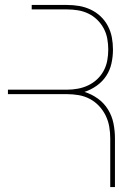

<svg xmlns="http://www.w3.org/2000/svg" viewBox="-20 -755 540 775"><path d="M444 0H425V-197Q425 -220 421 -243.5Q417 -267 406.5 -288.5Q396 -310 379.5 -327.5Q363 -345 342 -356Q321 -367 297.5 -371Q274 -375 250 -375H12V-393H250Q272 -393 294 -397Q316 -401 336 -410.5Q356 -420 372 -435Q388 -450 398.5 -469.5Q409 -489 413 -511Q417 -533 417 -555Q417 -577 413 -599Q409 -621 398.5 -640.5Q388 -660 372 -675.5Q356 -691 336 -700.5Q316 -710 294 -713.5Q272 -717 250 -717H108V-735H250Q275 -735 299 -731Q323 -727 345.5 -716.5Q368 -706 386 -689Q404 -672 415.5 -650Q427 -628 431.5 -604Q436 -580 436 -555Q436 -527 430 -499.5Q424 -472 409 -449Q394 -426 371 -409.5Q348 -393 321 -384Q350 -375 375 -357Q400 -339 416 -313Q432 -287 438 -257Q444 -227 444 -197Z"/></svg>

Font: Iosevka Thin
Style: Regular
Weight: 100
Monospace: yes
Designer: Belleve Invis
Foundry: Belleve Invis
Version: Version 32.5.0; ttfautohint (v1.8.4)